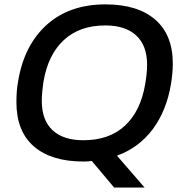

<svg xmlns="http://www.w3.org/2000/svg" viewBox="-20 -718 825 868"><path d="M496.1 129.9 395 9.8Q379.9 12.2 356.9 12.2Q211.9 12.2 133.1 -56.2Q54.2 -124.5 54.2 -255.9Q54.2 -310.1 62 -351.1Q88.9 -513.7 191.4 -606Q293.9 -698.2 457 -698.2Q602.1 -698.2 681.6 -629.4Q761.2 -560.5 761.2 -430.2Q761.2 -388.7 752.9 -337.9Q732.9 -217.3 670.2 -133.5Q607.4 -49.8 508.8 -14.2L633.8 129.9ZM356.9 -84Q474.1 -84 544.9 -149.9Q615.7 -215.8 636.2 -336.9Q645 -387.2 645 -424.8Q645 -512.2 595.9 -557.6Q546.9 -603 456.1 -603Q339.8 -603 268.6 -536.9Q197.3 -470.7 176.8 -350.1Q168.9 -296.9 168.9 -262.2Q168.9 -174.8 217.5 -129.4Q266.1 -84 356.9 -84Z"/></svg>

Font: Archivo Medium
Style: Italic
Weight: 500
Italic angle: -10°
Designer: Hector Gatti
Foundry: Omnibus-Type
Version: Version 2.001